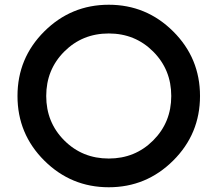

<svg xmlns="http://www.w3.org/2000/svg" viewBox="-20 -780 918 810"><path d="M710.6 -102.5Q597.5 10 438.8 10Q280 10 166.9 -102.5Q53.8 -215 53.8 -375Q53.8 -535 166.9 -647.5Q280 -760 438.8 -760Q597.5 -760 710.6 -647.5Q823.8 -535 823.8 -375Q823.8 -215 710.6 -102.5ZM251.2 -187.5Q327.5 -111.2 438.8 -111.2Q550 -111.2 626.2 -187.5Q702.5 -263.8 702.5 -375Q702.5 -486.2 626.2 -562.5Q550 -638.8 438.8 -638.8Q327.5 -638.8 251.2 -562.5Q175 -486.2 175 -375Q175 -263.8 251.2 -187.5Z"/></svg>

Font: Now Alt Medium
Style: Regular
Weight: 500
Designer: Alfredo Marco Pradil
Foundry: Alfredo Marco Pradil
Version: Version 1.002;PS 001.002;hotconv 1.0.88;makeotf.lib2.5.64775